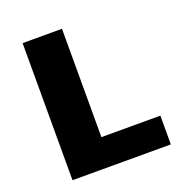

<svg xmlns="http://www.w3.org/2000/svg" viewBox="-121 -762 817 866"><g transform="rotate(-20 287.5 -329.0)"><path d="M553 -138V0H81V-658H270V-138Z"/></g></svg>

Font: Ysabeau Heavy
Style: Regular
Weight: 800
Designer: Christian Thalmann (Catharsis Fonts)
Version: Version 0.003